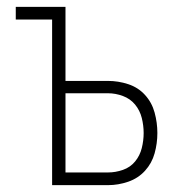

<svg xmlns="http://www.w3.org/2000/svg" viewBox="-20 -540 540 560"><path d="M132 0V-483H26V-520H171V-304H295Q325 -304 354 -294.5Q383 -285 403 -263Q423 -241 431 -211.5Q439 -182 439 -152Q439 -122 431 -93Q423 -64 403 -42Q383 -20 354 -10Q325 0 295 0ZM295 -37Q317 -37 338.5 -44.5Q360 -52 374 -69Q388 -86 393.5 -108Q399 -130 399 -152Q399 -174 393.5 -196Q388 -218 374 -235Q360 -252 338.5 -260Q317 -268 295 -268H171V-37Z"/></svg>

Font: Iosevka Curly Extralight
Style: Regular
Weight: 200
Monospace: yes
Designer: Belleve Invis
Foundry: Belleve Invis
Version: Version 22.1.2; ttfautohint (v1.8.4)